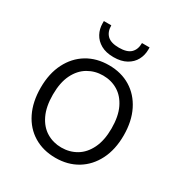

<svg xmlns="http://www.w3.org/2000/svg" viewBox="-171 -848 936 986"><g transform="rotate(30 297.0 -354.5)"><path d="M296 12Q223 12 167.5 -21.5Q112 -55 81.5 -117Q51 -179 51 -263Q51 -347 82.5 -409Q114 -471 169.5 -504.5Q225 -538 298 -538Q371 -538 426 -504.5Q481 -471 512 -409Q543 -347 543 -263Q543 -179 511.5 -117Q480 -55 424.5 -21.5Q369 12 296 12ZM296 -49Q345 -49 384.5 -72.5Q424 -96 447.5 -144Q471 -192 471 -263Q471 -335 448 -382.5Q425 -430 386 -453.5Q347 -477 298 -477Q250 -477 210 -453.5Q170 -430 146.5 -382.5Q123 -335 123 -263Q123 -192 146 -144Q169 -96 208.5 -72.5Q248 -49 296 -49ZM296 -585Q251 -585 221 -602Q191 -619 176 -647Q161 -675 161 -708V-721H205Q205 -683 226.5 -662Q248 -641 296 -641Q344 -641 365.5 -662Q387 -683 387 -721H432V-708Q432 -675 417 -647Q402 -619 371.5 -602Q341 -585 296 -585Z"/></g></svg>

Font: DM Sans 9pt Light
Style: Regular
Weight: 300
Version: Version 4.004;gftools[0.9.30]